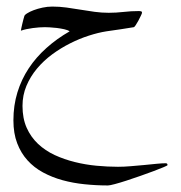

<svg xmlns="http://www.w3.org/2000/svg" viewBox="-20 -212 554 587"><path d="M492.2 293Q492.2 293.9 480.2 299.1Q468.3 304.2 450 311Q431.6 317.9 409.4 325.7Q387.2 333.5 366.9 340.1Q346.7 346.7 331.1 350.8Q315.4 355 310.1 355Q273.9 355 238.5 351.3Q203.1 347.7 171.1 338.9Q139.2 330.1 111.6 315.2Q84 300.3 64 278.1Q43.9 255.9 32.5 225.8Q21 195.8 21 155.8Q21 110.4 33.2 70.6Q45.4 30.8 67.9 -3.2Q90.3 -37.1 122.1 -65.4Q153.8 -93.8 192.9 -116.2Q187.5 -120.1 176.5 -122.6Q165.5 -125 153.8 -126.5Q142.1 -127.9 131.8 -128.4Q121.6 -128.9 117.2 -128.9Q100.6 -128.9 80.1 -126.2Q59.6 -123.5 43.9 -118.2Q43.9 -120.1 45.2 -126Q46.4 -131.8 48.1 -138.9Q49.8 -146 51.5 -152.6Q53.2 -159.2 54.2 -162.1Q54.7 -166 62.7 -171.1Q70.8 -176.3 83 -180.9Q95.2 -185.5 110.1 -188.7Q125 -191.9 140.1 -191.9Q161.6 -191.9 183.1 -189Q204.6 -186 226.3 -182.4Q248 -178.7 269.5 -175.8Q291 -172.9 312.5 -172.9Q335 -172.9 357.7 -175.5Q380.4 -178.2 405.3 -178.2Q408.2 -178.2 411.1 -177.5Q414.1 -176.8 414.1 -172.9Q414.1 -170.9 410.6 -163.8Q407.2 -156.7 403.1 -148.9Q398.9 -141.1 394.8 -135Q390.6 -128.9 389.2 -128.9Q372.6 -126 349.4 -122.6Q326.2 -119.1 305.2 -116.2Q280.3 -112.3 251.5 -103Q222.7 -93.8 194.1 -79.3Q165.5 -64.9 139.4 -45.7Q113.3 -26.4 93 -2.2Q72.8 22 60.8 50.5Q48.8 79.1 48.8 111.8Q48.8 149.9 61.5 178.5Q74.2 207 96.2 227.8Q118.2 248.5 147.2 262Q176.3 275.4 208.7 283.4Q241.2 291.5 275.1 294.7Q309.1 297.9 340.8 297.9Q358.9 297.9 379.9 296.1Q400.9 294.4 420.9 292.5Q440.9 290.5 458.3 288.8Q475.6 287.1 486.8 287.1Q492.2 287.1 492.2 293Z"/></svg>

Font: Scheherazade
Style: Regular
Weight: 400
Designer: SIL International
Foundry: SIL International
Version: Version 2.100 (build 932/914)